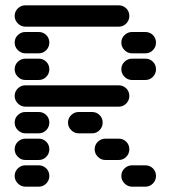

<svg xmlns="http://www.w3.org/2000/svg" viewBox="-20 -710 640 720"><path d="M435 -50Q435 -34 447 -22Q459 -10 475 -10H525Q542 -10 553.5 -22Q565 -34 565 -50Q565 -67 553.5 -78.5Q542 -90 525 -90H475Q459 -90 447 -78.5Q435 -67 435 -50ZM35 -50Q35 -34 47 -22Q59 -10 75 -10H125Q142 -10 153.5 -22Q165 -34 165 -50Q165 -67 153.5 -78.5Q142 -90 125 -90H75Q59 -90 47 -78.5Q35 -67 35 -50ZM335 -150Q335 -134 347 -122Q359 -110 375 -110H425Q442 -110 453.5 -122Q465 -134 465 -150Q465 -167 453.5 -178.5Q442 -190 425 -190H375Q359 -190 347 -178.5Q335 -167 335 -150ZM35 -150Q35 -134 47 -122Q59 -110 75 -110H125Q142 -110 153.5 -122Q165 -134 165 -150Q165 -167 153.5 -178.5Q142 -190 125 -190H75Q59 -190 47 -178.5Q35 -167 35 -150ZM235 -250Q235 -234 247 -222Q259 -210 275 -210H325Q342 -210 353.5 -222Q365 -234 365 -250Q365 -267 353.5 -278.5Q342 -290 325 -290H275Q259 -290 247 -278.5Q235 -267 235 -250ZM35 -250Q35 -234 47 -222Q59 -210 75 -210H125Q142 -210 153.5 -222Q165 -234 165 -250Q165 -267 153.5 -278.5Q142 -290 125 -290H75Q59 -290 47 -278.5Q35 -267 35 -250ZM35 -350Q35 -334 47 -322Q59 -310 75 -310H425Q442 -310 453.5 -322Q465 -334 465 -350Q465 -367 453.5 -378.5Q442 -390 425 -390H75Q59 -390 47 -378.5Q35 -367 35 -350ZM435 -450Q435 -434 447 -422Q459 -410 475 -410H525Q542 -410 553.5 -422Q565 -434 565 -450Q565 -467 553.5 -478.5Q542 -490 525 -490H475Q459 -490 447 -478.5Q435 -467 435 -450ZM35 -450Q35 -434 47 -422Q59 -410 75 -410H125Q142 -410 153.5 -422Q165 -434 165 -450Q165 -467 153.5 -478.5Q142 -490 125 -490H75Q59 -490 47 -478.5Q35 -467 35 -450ZM435 -550Q435 -534 447 -522Q459 -510 475 -510H525Q542 -510 553.5 -522Q565 -534 565 -550Q565 -567 553.5 -578.5Q542 -590 525 -590H475Q459 -590 447 -578.5Q435 -567 435 -550ZM35 -550Q35 -534 47 -522Q59 -510 75 -510H125Q142 -510 153.5 -522Q165 -534 165 -550Q165 -567 153.5 -578.5Q142 -590 125 -590H75Q59 -590 47 -578.5Q35 -567 35 -550ZM35 -650Q35 -634 47 -622Q59 -610 75 -610H425Q442 -610 453.5 -622Q465 -634 465 -650Q465 -667 453.5 -678.5Q442 -690 425 -690H75Q59 -690 47 -678.5Q35 -667 35 -650Z"/></svg>

Font: Matrix Sans Raster
Style: Regular
Weight: 400
Designer: Brad Neil
Version: Version 1.100